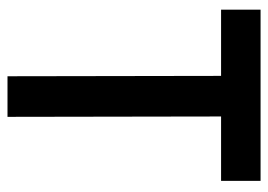

<svg xmlns="http://www.w3.org/2000/svg" viewBox="-124 -608 732 525"><g transform="rotate(90 242.5 -346.0)"><path d="M7 -692H475V-584H299L300 0H189L188 -584H7Z"/></g></svg>

Font: Panefresco 750wt
Style: Regular
Weight: 750
Foundry: Campivisivi & Chank Co
Version: Version 1.000